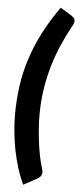

<svg xmlns="http://www.w3.org/2000/svg" viewBox="-63 -824 424 1022"><g transform="rotate(5 149.0 -313.0)"><path d="M156 -213.5Q156 -180.5 158.5 -143.2Q161 -106 165.8 -68.8Q170.5 -31.5 177.5 4.2Q184.5 40 194 70Q198.5 82 198.2 90.8Q198 99.5 194.8 106.2Q191.5 113 185.5 117.8Q179.5 122.5 173 126.5L102 165Q82 123 67.8 76.8Q53.5 30.5 44.2 -17Q35 -64.5 30.5 -112Q26 -159.5 26 -203Q26 -281 36.2 -354.8Q46.5 -428.5 69.5 -500.5Q92.5 -572.5 129.2 -644.2Q166 -716 219 -791L281 -753Q286.5 -749 291.2 -744.2Q296 -739.5 297.5 -732.8Q299 -726 297 -717Q295 -708 287 -696Q257.5 -642.5 233.5 -586.2Q209.5 -530 192.2 -470Q175 -410 165.5 -346Q156 -282 156 -213.5Z"/></g></svg>

Font: Lato Black
Style: Italic
Weight: 900
Italic angle: -7°
Designer: Lukasz Dziedzic
Foundry: tyPoland Lukasz Dziedzic
Version: Version 2.007; 2014-02-27